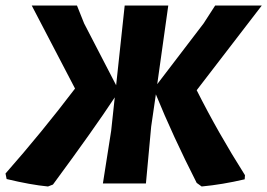

<svg xmlns="http://www.w3.org/2000/svg" viewBox="-32 -665 969 696"><path d="M142 11Q79 5 -8 -16L-12 -36Q120 -186 240 -344L83 -645H247L273 -580L389 -356L420 -645H578L538 -360L706 -580L748 -645H917L681 -338Q759 -183 856 -30L855 -15Q774 4 699 11L681 -2Q594 -173 533 -323L516 -206L497 0H341L371 -191L384 -312Q309 -198 160 4Z"/></svg>

Font: Alegreya Sans SC ExtraBold
Style: Italic
Weight: 800
Italic angle: -7°
Designer: Juan Pablo del Peral
Foundry: Huerta Tipografica
Version: Version 2.007